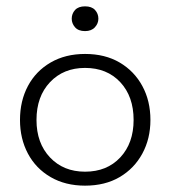

<svg xmlns="http://www.w3.org/2000/svg" viewBox="-20 -575 537 605"><path d="M248 10Q186 10 139.5 -17Q93 -44 68 -91Q43 -138 43 -197Q43 -257 68 -304Q93 -351 139.5 -378Q186 -405 248 -405Q311 -405 357 -378Q403 -351 428.5 -304Q454 -257 454 -197Q454 -138 428.5 -91Q403 -44 357 -17Q311 10 248 10ZM248 -34Q317 -34 359 -79Q401 -124 401 -197Q401 -271 359 -316Q317 -361 248 -361Q180 -361 137.5 -316Q95 -271 95 -197Q95 -124 137.5 -79Q180 -34 248 -34ZM248 -477Q227 -477 216.5 -489Q206 -501 206 -516Q206 -532 216.5 -543.5Q227 -555 248 -555Q269 -555 279.5 -543.5Q290 -532 290 -516Q290 -501 279 -489Q268 -477 248 -477Z"/></svg>

Font: Rokkitt SemiBold Light
Style: Regular
Weight: 300
Version: Version 3.103